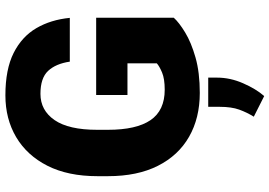

<svg xmlns="http://www.w3.org/2000/svg" viewBox="-166 -596 1013 722"><g transform="rotate(-90 341.0 -234.5)"><path d="M635.7 -379.9V-87.9Q617.7 -67.9 580.3 -45.2Q543 -22.5 486.3 -6.3Q429.7 9.8 353 9.8Q258.8 9.8 188.2 -30.5Q117.7 -70.8 78.9 -147.9Q40 -225.1 40 -335.4V-375Q40 -485.8 79.1 -563Q118.2 -640.1 186.8 -680.7Q255.4 -721.2 343.8 -721.2Q441.9 -721.2 503.4 -690.2Q564.9 -659.2 596.7 -604.7Q628.4 -550.3 635.3 -479H470.7Q462.9 -531.7 436 -560.5Q409.2 -589.4 349.6 -589.4Q287.6 -589.4 251 -536.4Q214.4 -483.4 214.4 -376V-335.4Q214.4 -229 250.7 -175.5Q287.1 -122.1 365.2 -122.1Q406.2 -122.1 429.9 -132.1Q453.6 -142.1 464.4 -151.9V-262.2H345.2V-379.9ZM410.6 41.5V75.2Q410.6 124 389.4 172.6Q368.2 221.2 341.3 252L263.7 212.9Q279.8 187 290.3 158Q300.8 128.9 300.8 84.5V41.5Z"/></g></svg>

Font: Vazirmatn RD UI FD Black
Style: Regular
Weight: 900
Designer: Saber Rastikerdar
Foundry: Saber Rastikerdar
Version: Version 33.003